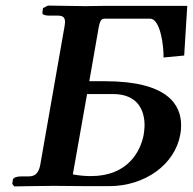

<svg xmlns="http://www.w3.org/2000/svg" viewBox="-20 -667 691 688"><path d="M626 -185C628 -195 629 -206 629 -218C629 -291 582 -376 356 -376H300L334 -571C338 -592 344 -600 353 -600H518C554 -600 567 -504 566 -461L640 -468L651 -646H358C333 -646 309 -645 285 -645L152 -647L134 -638L132 -622C131 -618 133 -611 159 -611H188C207 -611 213 -603 213 -588C213 -583 212 -578 211 -571L124 -75C119 -50 108 -35 84 -35H58C40 -35 28 -31 26 -23L24 -8L31 1C31 1 138 -1 173 -1L288 0H371C500 0 607 -78 626 -185ZM292 -330H385C475 -330 498 -270 498 -218C498 -206 496 -195 495 -185C484 -125 438 -36 306 -36C284 -36 263 -38 241 -42Z"/></svg>

Font: Linux Libertine O
Style: Bold Italic
Weight: 700
Italic angle: -11.5°
Designer: Philipp H. Poll
Foundry: Philipp H. Poll
Version: Version 4.1.0